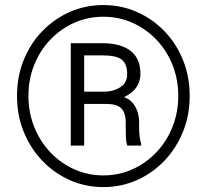

<svg xmlns="http://www.w3.org/2000/svg" viewBox="-20 -741 837 771"><path d="M395 10.3Q323.2 10.3 260.5 -17.6Q197.8 -45.4 149.9 -95.5Q102.1 -145.5 75.2 -211.9Q48.3 -278.3 48.3 -356Q48.3 -433.6 75.2 -500Q102.1 -566.4 149.9 -616Q197.8 -665.5 260.5 -693.1Q323.2 -720.7 395 -720.7Q466.8 -720.7 529.5 -693.1Q592.3 -665.5 640.1 -616Q688 -566.4 714.8 -500Q741.7 -433.6 741.7 -356Q741.7 -278.3 714.8 -211.9Q688 -145.5 640.1 -95.5Q592.3 -45.4 529.5 -17.6Q466.8 10.3 395 10.3ZM491.2 -156.2Q486.3 -168.9 485.6 -192.4Q484.9 -215.8 484.9 -226.6V-249Q484.9 -288.1 467 -305.9Q449.2 -323.7 406.2 -323.7L414.6 -359.9Q486.3 -359.9 512.5 -328.1Q538.6 -296.4 538.6 -249.5V-226.1Q538.6 -208 540.8 -191.7Q543 -175.3 546.9 -164.1V-156.2ZM395 -36.6Q457 -36.6 511.5 -61Q565.9 -85.4 607.4 -128.9Q648.9 -172.4 672.4 -230.7Q695.8 -289.1 695.8 -356Q695.8 -423.3 672.4 -481.2Q648.9 -539.1 607.4 -582.3Q565.9 -625.5 511.5 -649.7Q457 -673.8 395 -673.8Q333 -673.8 278.6 -649.7Q224.1 -625.5 182.6 -582.3Q141.1 -539.1 117.7 -481.2Q94.2 -423.3 94.2 -356Q94.2 -289.1 117.7 -230.7Q141.1 -172.4 182.6 -128.9Q224.1 -85.4 278.6 -61Q333 -36.6 395 -36.6ZM264.2 -156.2V-567.4H392.6Q464.4 -567.4 504.2 -536.9Q543.9 -506.3 543.9 -445.3Q543.9 -405.8 518.1 -378.9Q492.2 -352.1 444.3 -338.4Q442.9 -337.9 440.4 -335.2Q438 -332.5 437 -331.5Q433.1 -329.6 430.9 -327.9Q428.7 -326.2 424.8 -325Q420.9 -323.7 411.1 -323.7H298.3V-373H402.8Q438 -374 464.4 -391.6Q490.7 -409.2 490.7 -443.8Q490.7 -483.9 469.2 -501.2Q447.8 -518.6 392.6 -518.6H317.9V-156.2Z"/></svg>

Font: Heebo Light
Style: Regular
Weight: 300
Designer: Oded Ezer
Foundry: Ezer Type House
Version: Version 3.100